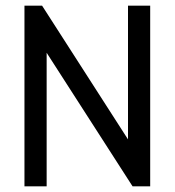

<svg xmlns="http://www.w3.org/2000/svg" viewBox="-20 -655 614 675"><path d="M430 -129V-635H508V0H446L125 -499L144 -507V0H66V-635H128L448 -137Z"/></svg>

Font: Gemunu Libre ExtraLight Medium
Style: Regular
Weight: 500
Version: Version 1.100